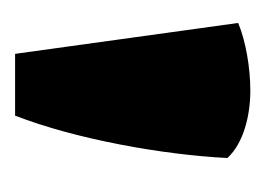

<svg xmlns="http://www.w3.org/2000/svg" viewBox="-70 -750 360 261"><g transform="rotate(90 110.5 -619.0)"><path d="M52.7 -459H136.7C168.9 -542 189.9 -660.2 194.3 -747.6C174.3 -769.5 136.7 -778.8 102.5 -778.8C71.8 -778.8 34.7 -772.5 10.7 -762.2Z"/></g></svg>

Font: Fruktur
Style: Regular
Weight: 400
Designer: Viktoriya Grabowska
Foundry: Viktoriya Grabowska
Version: Version 1.002